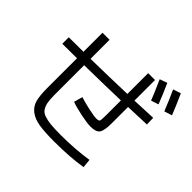

<svg xmlns="http://www.w3.org/2000/svg" viewBox="-202 -1104 1404 1404"><g transform="rotate(45 500.0 -402.5)"><path d="M207 -763H280V-566Q468 -569 652 -575V-790H723V-577Q791 -579 909 -585L911 -518Q849 -515 723 -511V-345Q723 -266 704.5 -240.5Q686 -215 630 -215Q596 -215 525.5 -229.5Q455 -244 417 -259L436 -326Q474 -313 534 -300Q594 -287 617 -287Q643 -287 647.5 -296Q652 -305 652 -358V-508Q530 -504 280 -500V-190Q280 -144 285.5 -116Q291 -88 304.5 -67Q318 -46 347 -36Q376 -26 415.5 -22Q455 -18 520 -18Q668 -18 797 -38L804 30Q681 50 520 50Q420 50 362 40.5Q304 31 267.5 3Q231 -25 219 -69Q207 -113 207 -190V-499Q181 -499 131 -498.5Q81 -498 56 -498V-565Q81 -565 131 -565.5Q181 -566 207 -566ZM743 -818 801 -839Q835 -765 867 -682L809 -663Q789 -715 743 -818ZM865 -835 925 -855Q972 -751 993 -695L933 -676Q903 -752 865 -835Z"/></g></svg>

Font: M PLUS 1p
Style: Regular
Weight: 400
Version: Version 1.062